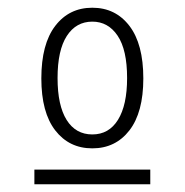

<svg xmlns="http://www.w3.org/2000/svg" viewBox="-20 -645 478 497"><path d="M219 -261Q159 -261 123 -307.5Q87 -354 87 -442Q87 -531 123 -578Q159 -625 219 -625Q279 -625 315 -578Q351 -531 351 -442Q351 -354 315 -307.5Q279 -261 219 -261ZM219 -297Q262 -297 285.5 -335Q309 -373 309 -443Q309 -516 284.5 -552.5Q260 -589 219 -589Q177 -589 153 -552Q129 -515 129 -443Q129 -372 152.5 -334.5Q176 -297 219 -297ZM69 -206H369V-168H69Z"/></svg>

Font: Inconsolata SemiCondensed Light
Style: Regular
Weight: 300
Width: 4
Monospace: yes
Designer: Raph Levien, Cyreal, Brenton Simpson
Foundry: Raph Levien, Cyreal, Google
Version: Version 3.100; ttfautohint (v1.8.4.7-5d5b)